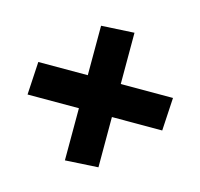

<svg xmlns="http://www.w3.org/2000/svg" viewBox="-98 -635 680 653"><g transform="rotate(-30 242.0 -308.0)"><path d="M454 -178.5 367 -101 31.5 -436 118.5 -513.5ZM29.5 -178.5 365 -513.5 451.5 -436 116.5 -101Z"/></g></svg>

Font: Anek Latin Medium
Style: Bold
Weight: 700
Version: Version 1.003